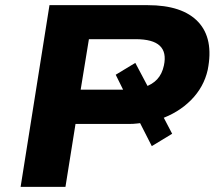

<svg xmlns="http://www.w3.org/2000/svg" viewBox="-20 -725 843 745"><path d="M60 0 172 -705H553Q688 -705 749 -640Q810 -575 786 -454Q771 -387 721.5 -337Q672 -287 599 -262L603 -292L648 -206L569 -158L511 -272L546 -250Q530 -248 514 -246Q498 -244 480 -244H273L234 0ZM293 -377H469Q481 -377 491 -377Q501 -377 511 -380L475 -342L429 -435L505 -481L558 -381L540 -387Q571 -397 590 -417.5Q609 -438 616 -471Q627 -522 600 -547.5Q573 -573 506 -573H325Z"/></svg>

Font: Nunito Sans 7pt SemiExpanded ExtraBold
Style: Italic
Weight: 800
Width: 6
Italic angle: -9°
Designer: Vernon Adams
Foundry: Vernon Adams
Version: Version 3.101;gftools[0.9.27]